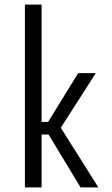

<svg xmlns="http://www.w3.org/2000/svg" viewBox="-20 -820 490 840"><path d="M332.5 0 192.5 -231.5H162V0H89V-800H162V-286.5H190.5L322 -500H399L246 -261L410.5 0Z"/></svg>

Font: League Mono Condensed Light
Style: Regular
Weight: 300
Width: 1
Designer: Tyler Finck
Foundry: The League of Moveable Type / Tyler Finck
Version: Version 2.210